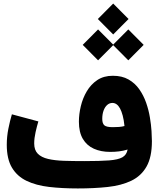

<svg xmlns="http://www.w3.org/2000/svg" viewBox="-20 -1060 892 1080"><path d="M680.2 -351.1Q666.5 -347.2 649.2 -345.9Q631.8 -344.7 614.3 -344.7Q578.6 -344.7 566.9 -355.2Q555.2 -365.7 555.2 -391.1Q555.2 -417.5 562.5 -437.7Q569.8 -458 582.8 -469.5Q595.7 -481 612.3 -481Q625 -481 635.7 -473.4Q646.5 -465.8 655 -450.2Q663.6 -434.6 670.2 -409.9Q676.8 -385.3 680.2 -351.1ZM834.5 -266.1Q834.5 -287.6 832.3 -322.8Q830.1 -357.9 823.2 -399.4Q816.4 -440.9 802 -482.2Q787.6 -523.4 763.4 -557.9Q739.3 -592.3 702.9 -613Q666.5 -633.8 614.7 -633.8Q563.5 -633.8 527.3 -609.6Q491.2 -585.4 468.3 -546.6Q445.3 -507.8 434.6 -462.6Q423.8 -417.5 423.8 -375.5Q423.8 -316.4 446 -278.8Q468.3 -241.2 508.1 -223.4Q547.9 -205.6 599.6 -205.6Q625.5 -205.6 649.4 -208.5Q673.3 -211.4 697.8 -218.8Q692.4 -189 668.5 -175.3Q644.5 -161.6 593.5 -157.7Q542.5 -153.8 454.6 -153.8Q391.6 -153.8 339.8 -155.5Q288.1 -157.2 250.5 -166Q212.9 -174.8 192.6 -195.3Q172.4 -215.8 172.4 -252.9Q172.4 -282.7 180.2 -317.1Q188 -351.6 195.8 -377L46.9 -417Q36.1 -381.3 27.1 -336.2Q18.1 -291 18.1 -246.1Q18.1 -165.5 47.4 -116.7Q76.7 -67.9 129.9 -42.5Q183.1 -17.1 256.3 -8.5Q329.6 0 417.5 0Q509.8 0 586.2 -8.3Q662.6 -16.6 718.3 -43.2Q773.9 -69.8 804.2 -123Q834.5 -176.3 834.5 -266.1ZM530.3 -953.1 616.7 -866.2 703.1 -953.1 616.7 -1040ZM615.2 -807.6 701.7 -720.7 788.1 -807.6 701.7 -894.5ZM445.3 -807.6 531.7 -720.7 618.2 -807.6 531.7 -894.5Z"/></svg>

Font: Estedad-VF-FD Black
Style: Regular
Weight: 900
Designer: Amin Abedi
Version: Version 4.000